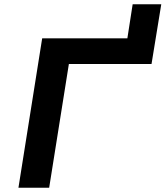

<svg xmlns="http://www.w3.org/2000/svg" viewBox="-20 -886 781 906"><path d="M67 0 179 -705H581L606 -866H741L695 -584H305L212 0Z"/></svg>

Font: Nunito Sans 7pt SemiExpanded
Style: Bold Italic
Weight: 700
Width: 6
Italic angle: -9°
Designer: Vernon Adams
Foundry: Vernon Adams
Version: Version 3.101;gftools[0.9.27]